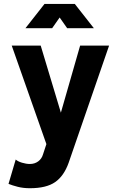

<svg xmlns="http://www.w3.org/2000/svg" viewBox="-20 -743 606 990"><path d="M334 96.2Q309.6 164.6 264.2 196Q218.8 227.5 134.3 227.5Q99.6 227.5 71.3 220.2Q43 212.9 23.9 205.1L61 79.6Q71.8 89.4 93.3 95.9Q114.7 102.5 134.3 102.5Q158.7 102.5 177 89.1Q195.3 75.7 201.7 53.2L219.2 0L40.5 -507.8H189.9L293.9 -162.1L393.1 -507.8H542.5L367.2 0ZM249 -597.7H111.3L209.5 -722.7H365.7L463.9 -597.7H326.2L287.6 -652.8Z"/></svg>

Font: Giphurs
Style: Bold
Weight: 700
Version: Version 0.920; ttfautohint (v1.8.4.7-5d5b)